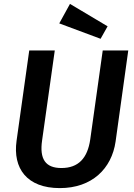

<svg xmlns="http://www.w3.org/2000/svg" viewBox="-20 -950 688 985"><path d="M339 -930 284 -830 496 -751 532 -815ZM638 -691H507L443 -235C429 -138 382 -88 295 -88C213 -88 182 -134 196 -230L261 -691H130L65 -228C45 -86 118 15 287 15C452 15 553 -85 573 -224Z"/></svg>

Font: Fira Sans Medium
Style: Italic
Weight: 500
Italic angle: -8°
Designer: bBox Type GmbH & Carrois Corporate GbR & Edenspiekermann AG
Foundry: bBox Type GmbH & Carrois Corporate GbR & Edenspiekermann AG
Version: Version 4.301;PS 004.301;hotconv 1.0.88;makeotf.lib2.5.64775